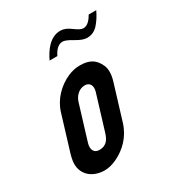

<svg xmlns="http://www.w3.org/2000/svg" viewBox="-161 -785 853 906"><g transform="rotate(-30 265.5 -332.0)"><path d="M107.1 -336 49 -146C44.7 -132 41.8 -119.2 40.2 -107.5C30.8 -37.6 82.4 6 149.5 6C170.2 6 192.2 0.5 215.6 -10.5C269.4 -35.9 315.1 -81.1 335 -146L393.1 -336C403.9 -371.3 404.3 -400 394.4 -422C376.2 -462.2 348.4 -482 293.7 -482C271.7 -482 249.7 -477.2 227.8 -467.5C172.8 -443.3 125.3 -395.5 107.1 -336ZM267.3 -389C294.6 -389 306.2 -365.9 297.1 -336L239.6 -148C230.3 -117.7 216.6 -90 175.9 -90C146.3 -90 135.2 -114.1 145 -146L203.1 -336C211.2 -362.6 234.5 -389 267.3 -389ZM397.4 -625C386.8 -625 371.6 -632.5 351.8 -647.5C332.1 -662.5 313.5 -670 296.2 -670C238.4 -670 202.1 -615.2 182.5 -573H224.5C235.1 -593.9 251.7 -620 279.9 -620C290.6 -620 307.7 -612.8 331.3 -598.5C355 -584.2 374.4 -577 389.8 -577C413.8 -577 433.8 -586 450 -604C466.2 -622 480.1 -643.7 491.9 -669H450.9C440.3 -650.8 422.9 -625 397.4 -625Z"/></g></svg>

Font: Din Kursivschrift
Style: Eng
Weight: 400
Version: Version 1.089